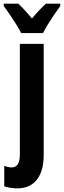

<svg xmlns="http://www.w3.org/2000/svg" viewBox="-51 -786 348 1046"><path d="M42 240.2Q26.4 240.2 4.9 236.8Q-16.6 233.4 -27.8 229V117.2Q-7.3 126 13.2 126Q57.1 126 57.1 56.2V-546.9H187V59.1Q187 145 149.9 192.6Q112.8 240.2 42 240.2ZM64 -606Q54.7 -625.5 37.8 -652.6Q21 -679.7 2.4 -706.8Q-16.1 -733.9 -30.8 -752.9V-766.1H48.3Q64.9 -751 84 -730.2Q103 -709.5 123 -685.1Q146 -712.4 163.3 -730.7Q180.7 -749 199.2 -766.1H277.3V-752.9Q263.2 -733.9 245.1 -707.5Q227.1 -681.2 210.4 -654.1Q193.8 -627 183.1 -606Z"/></svg>

Font: Open Sans Condensed
Style: Bold
Weight: 700
Width: 3
Designer: Monotype Design Team
Foundry: Monotype Imaging Inc.
Version: Version 3.003; ttfautohint (v1.8.4)